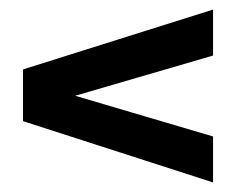

<svg xmlns="http://www.w3.org/2000/svg" viewBox="-20 -516 493 401"><path d="M425 -400 137 -316 425 -231V-135L28 -263V-371L425 -496Z"/></svg>

Font: Teko Medium
Style: Regular
Weight: 500
Designer: Manushi Parikh, Jonny Pinhorn
Foundry: Indian Type Foundry
Version: Version 1.106;PS 1.0;hotconv 1.0.78;makeotf.lib2.5.61930; tt